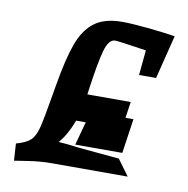

<svg xmlns="http://www.w3.org/2000/svg" viewBox="-69 -628 698 711"><g transform="rotate(10 280.0 -273.0)"><path d="M430 -378 439 -472Q334 -488 321 -488Q297 -488 284 -443Q271 -398 256 -289L254 -274H417L408 -213H438L419 -83H242L266 -171H230Q209 -115 180 -82Q205 -81 257 -74L410 -60L454 0H169Q126 0 81 7Q36 14 29 15L25 -49Q62 -59 78.5 -74.5Q95 -90 103.5 -124Q112 -158 127 -247Q128 -255 130 -265Q132 -275 134 -288Q151 -389 172 -446.5Q193 -504 231 -532.5Q269 -561 335 -561Q370 -561 431 -555Q492 -549 535 -542L494 -378Z"/></g></svg>

Font: Grenze SemiBold
Style: Italic
Weight: 600
Italic angle: -10°
Designer: Renata Polastri
Foundry: Omnibus-Type
Version: Version 1.002; ttfautohint (v1.8)